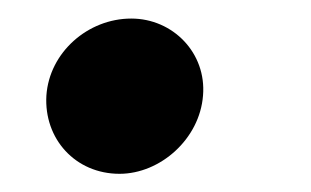

<svg xmlns="http://www.w3.org/2000/svg" viewBox="-20 -180 338 209"><path d="M110.1 9.2C154.5 9.2 197.4 -28.8 201 -76C204.9 -122.2 168.3 -159.8 122.9 -159.8C75.6 -159.8 33.7 -122.9 30.5 -76C27.7 -28.8 62.1 9.2 110.1 9.2Z"/></svg>

Font: Magic Ui Pro
Style: Bold Italic
Weight: 700
Italic angle: -9.39999°
Designer: Stefan Endress, Andreas Faust
Version: Version 1.000;FEAKit 1.0